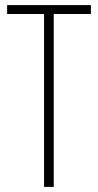

<svg xmlns="http://www.w3.org/2000/svg" viewBox="-20 -734 385 754"><path d="M191 0V-679H337V-714H8V-679H153V0Z"/></svg>

Font: Noto Sans Kannada ExtraCondensed ExtraLight
Style: Regular
Weight: 200
Width: 2
Designer: Jelle Bosma - Monotype Design Team
Foundry: Monotype Imaging Inc.
Version: Version 2.005